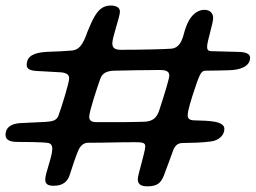

<svg xmlns="http://www.w3.org/2000/svg" viewBox="-29 -648 924 694"><path d="M503.5 25.5C540 25.5 552 13 562.5 -11.5C572.5 -38.5 588 -79 598.5 -108.5C605.5 -124 616 -130.5 629 -131C667 -131.5 701 -132.5 732.5 -136.5C761.5 -140 782 -158.5 782 -182C782 -194.5 771.5 -203 747.5 -208C729 -211 704.5 -212.5 674 -213C656 -213 649.5 -219.5 649.5 -231.5C649.5 -248.5 662 -289 678 -336C694.5 -386 701 -392.5 714 -392.5C741 -392.5 768 -393.5 795.5 -394C840.5 -394.5 875 -408.5 875 -439.5C875 -454.5 857.5 -460.5 829 -460.5C797.5 -461 766.5 -462.5 735.5 -463C724 -463 719.5 -468 719.5 -478.5C719.5 -498.5 741.5 -563.5 741.5 -583C741.5 -600 730 -612.5 710 -612.5C690 -612.5 669.5 -600.5 654.5 -575C646 -560 640 -543 634 -520C625 -487 610 -473.5 589.5 -472C564.5 -470 475 -468 407.5 -468C385.5 -468 377 -475.5 377 -491.5C377 -514 404.5 -587 404.5 -606C404.5 -620.5 391.5 -628 371 -628C343.5 -628 326.5 -612.5 312 -587C303 -571.5 295 -552 287.5 -534C271.5 -488 258 -469 233 -465.5C210 -463.5 176 -461.5 138.5 -460.5C94 -457.5 67.5 -446 67.5 -413C67.5 -398.5 80 -393 102.5 -391.5C127 -390.5 160.5 -388 183 -387C208 -386.5 221 -380 221 -365C221 -349 193.5 -260.5 182.5 -230.5C176.5 -213 161 -209 137.5 -207.5C109.5 -206 68 -204.5 43.5 -203C9 -200.5 -9 -186 -9 -160.5C-9 -142 7 -135 34.5 -135C56 -135 126 -134.5 143 -131.5C155 -130 160 -123 160 -110C160 -82 134.5 -21.5 134.5 0.5C134.5 17.5 144.5 23.5 165 23.5C200.5 23.5 217.5 6.5 225 -22C231 -42 247.5 -90.5 255.5 -107.5C264 -124 275 -132 290.5 -132C360.5 -132 390.5 -134 460.5 -134C487 -134 496 -131.5 496 -119C496 -99 469 -16.5 469 -0.5C469 16 478 25.5 503.5 25.5ZM416 -206.5C388 -206.5 352.5 -206.5 322 -206.5C303.5 -206.5 293.5 -210.5 293.5 -226C293.5 -246 325 -340 334 -364.5C340.5 -381.5 353.5 -391.5 383.5 -392.5C449 -393.5 483.5 -395 549 -395C572 -395 583 -389.5 583 -375C583 -364 564 -302 546 -247.5C537.5 -222.5 523 -209 492.5 -208C460.5 -207.5 451 -206.5 416 -206.5Z"/></svg>

Font: Gluten
Style: Italic
Weight: 400
Italic angle: -13°
Designer: Tyler Finck
Foundry: Etcetera Type Company
Version: Version 0.920